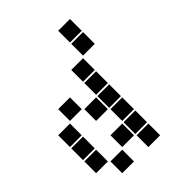

<svg xmlns="http://www.w3.org/2000/svg" viewBox="-220 -920 1039 1039"><g transform="rotate(-45 300.0 -400.0)"><path d="M406 -795Q405 -795 405 -795Q405 -795 405 -794V-706Q405 -705 405 -705Q405 -705 406 -705H494Q495 -705 495 -705Q495 -705 495 -706V-794Q495 -795 495 -795Q495 -795 494 -795ZM406 -695Q405 -695 405 -695Q405 -695 405 -694V-606Q405 -605 405 -605Q405 -605 406 -605H494Q495 -605 495 -605Q495 -605 495 -606V-694Q495 -695 495 -695Q495 -695 494 -695ZM306 -595Q305 -595 305 -595Q305 -595 305 -594V-506Q305 -505 305 -505Q305 -505 306 -505H394Q395 -505 395 -505Q395 -505 395 -506V-594Q395 -595 395 -595Q395 -595 394 -595ZM106 -495Q105 -495 105 -495Q105 -495 105 -494V-406Q105 -405 105 -405Q105 -405 106 -405H194Q195 -405 195 -405Q195 -405 195 -406V-494Q195 -495 195 -495Q195 -495 194 -495ZM306 -495Q305 -495 305 -495Q305 -495 305 -494V-406Q305 -405 305 -405Q305 -405 306 -405H394Q395 -405 395 -405Q395 -405 395 -406V-494Q395 -495 395 -495Q395 -495 394 -495ZM6 -395Q5 -395 5 -395Q5 -395 5 -394V-306Q5 -305 5 -305Q5 -305 6 -305H94Q95 -305 95 -305Q95 -305 95 -306V-394Q95 -395 95 -395Q95 -395 94 -395ZM206 -395Q205 -395 205 -395Q205 -395 205 -394V-306Q205 -305 205 -305Q205 -305 206 -305H294Q295 -305 295 -305Q295 -305 295 -306V-394Q295 -395 295 -395Q295 -395 294 -395ZM306 -395Q305 -395 305 -395Q305 -395 305 -394V-306Q305 -305 305 -305Q305 -305 306 -305H394Q395 -305 395 -305Q395 -305 395 -306V-394Q395 -395 395 -395Q395 -395 394 -395ZM6 -295Q5 -295 5 -295Q5 -295 5 -294V-206Q5 -205 5 -205Q5 -205 6 -205H94Q95 -205 95 -205Q95 -205 95 -206V-294Q95 -295 95 -295Q95 -295 94 -295ZM306 -295Q305 -295 305 -295Q305 -295 305 -294V-206Q305 -205 305 -205Q305 -205 306 -205H394Q395 -205 395 -205Q395 -205 395 -206V-294Q395 -295 395 -295Q395 -295 394 -295ZM6 -195Q5 -195 5 -195Q5 -195 5 -194V-106Q5 -105 5 -105Q5 -105 6 -105H94Q95 -105 95 -105Q95 -105 95 -106V-194Q95 -195 95 -195Q95 -195 94 -195ZM206 -195Q205 -195 205 -195Q205 -195 205 -194V-106Q205 -105 205 -105Q205 -105 206 -105H294Q295 -105 295 -105Q295 -105 295 -106V-194Q295 -195 295 -195Q295 -195 294 -195ZM306 -195Q305 -195 305 -195Q305 -195 305 -194V-106Q305 -105 305 -105Q305 -105 306 -105H394Q395 -105 395 -105Q395 -105 395 -106V-194Q395 -195 395 -195Q395 -195 394 -195ZM106 -95Q105 -95 105 -95Q105 -95 105 -94V-6Q105 -5 105 -5Q105 -5 106 -5H194Q195 -5 195 -5Q195 -5 195 -6V-94Q195 -95 195 -95Q195 -95 194 -95ZM306 -95Q305 -95 305 -95Q305 -95 305 -94V-6Q305 -5 305 -5Q305 -5 306 -5H394Q395 -5 395 -5Q395 -5 395 -6V-94Q395 -95 395 -95Q395 -95 394 -95Z"/></g></svg>

Font: Doto Black
Style: Regular
Weight: 900
Version: Version 1.000